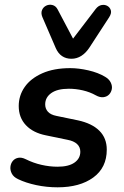

<svg xmlns="http://www.w3.org/2000/svg" viewBox="-20 -790 528 820"><path d="M226 10Q179 10 134.5 0.5Q90 -9 57 -25Q38 -34 30.5 -48.5Q23 -63 24.5 -77.5Q26 -92 34.5 -102.5Q43 -113 57.5 -116Q72 -119 90 -110Q122 -94 157 -86Q192 -78 226 -78Q273 -78 298 -95.5Q323 -113 323 -142Q323 -162 309 -175Q295 -188 268 -193L176 -212Q121 -223 90.5 -255.5Q60 -288 60 -337Q60 -382 85.5 -418.5Q111 -455 160.5 -477Q210 -499 280 -499Q316 -499 357.5 -489.5Q399 -480 429 -462Q446 -452 453 -437.5Q460 -423 457.5 -409.5Q455 -396 446 -386.5Q437 -377 422 -375Q407 -373 389 -383Q364 -397 334 -404Q304 -411 274 -411Q225 -411 199 -392.5Q173 -374 173 -344Q173 -326 184.5 -313Q196 -300 221 -295L313 -276Q373 -263 404.5 -231.5Q436 -200 436 -151Q436 -74 378.5 -32Q321 10 226 10ZM285 -539Q262 -539 245 -550.5Q228 -562 218 -585L161 -717Q154 -734 159.5 -747Q165 -760 177.5 -766Q190 -772 204 -768.5Q218 -765 226 -750L292 -625L389 -752Q400 -766 414 -768.5Q428 -771 439 -764.5Q450 -758 453.5 -745.5Q457 -733 446 -716L362 -587Q347 -564 327.5 -551.5Q308 -539 285 -539Z"/></svg>

Font: Nunito ExtraLight
Style: Italic
Weight: 200
Italic angle: -9°
Designer: Vernon Adams
Foundry: Vernon Adams
Version: Version 3.602